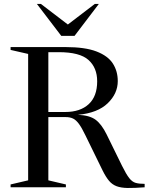

<svg xmlns="http://www.w3.org/2000/svg" viewBox="-20 -955 758 979"><path d="M34 -700.5V-715H314Q414 -715 472.2 -692.5Q530.5 -670 555.5 -631Q580.5 -592 580.5 -541.5Q580.5 -478 529.2 -428.5Q478 -379 377.5 -369.5Q437.5 -367 468 -344Q498.5 -321 524 -269L602.5 -109Q623.5 -66.5 638.8 -47Q654 -27.5 671.8 -22.5Q689.5 -17.5 717.5 -17.5V0Q665.5 4 631.2 3.5Q597 3 574.5 -5.5Q552 -14 536 -33Q520 -52 504 -84L415 -266Q397 -303.5 382.5 -323.2Q368 -343 352.5 -350.5Q337 -358 314.5 -358H226.5V-35.5L316 -14.5V0H34V-14.5L123.5 -35.5V-680ZM313 -384Q389 -384 432.2 -423.8Q475.5 -463.5 475.5 -540.5Q475.5 -609.5 431.2 -649.2Q387 -689 279.5 -689H226.5V-384ZM484 -935 360 -772H292.5L168 -935H188.5L326 -830L463.5 -935Z"/></svg>

Font: Newsreader Display
Style: Regular
Weight: 400
Designer: Hugues Gentile
Foundry: Production Type
Version: Version 1.001